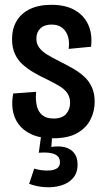

<svg xmlns="http://www.w3.org/2000/svg" viewBox="-20 -561 439 797"><path d="M200 13Q146 13 110.5 -3.5Q75 -20 56 -47Q37 -74 32.5 -107Q28 -140 35 -173L130 -180Q127 -148 132.5 -123Q138 -98 155 -83.5Q172 -69 202 -69Q238 -69 254.5 -88Q271 -107 271 -134Q271 -158 259 -175Q247 -192 224.5 -205Q202 -218 172 -233Q146 -245 121 -259.5Q96 -274 75 -292.5Q54 -311 42 -337Q30 -363 30 -399Q30 -441 48.5 -473Q67 -505 103.5 -523Q140 -541 194 -541Q252 -541 290.5 -519Q329 -497 346.5 -458Q364 -419 358 -367L265 -358Q269 -386 262.5 -408.5Q256 -431 239 -445Q222 -459 194 -459Q164 -459 147.5 -443Q131 -427 131 -401Q131 -379 143 -363Q155 -347 176.5 -334Q198 -321 226 -307Q256 -292 283 -276.5Q310 -261 330 -242.5Q350 -224 361.5 -198.5Q373 -173 373 -138Q373 -99 355.5 -64.5Q338 -30 300.5 -8.5Q263 13 200 13ZM101 202 122 139Q135 143 152.5 145.5Q170 148 188 146.5Q206 145 217.5 137Q229 129 229 112Q229 102 224.5 94Q220 86 209.5 80.5Q199 75 182.5 73Q166 71 141 73L153 -14H198L193 49Q224 44 248.5 50Q273 56 287.5 74Q302 92 302 122Q302 157 283 178.5Q264 200 233.5 209Q203 218 168 216Q133 214 101 202Z"/></svg>

Font: Bricolage Grotesque 24pt Condensed Medium
Style: Regular
Weight: 500
Width: 3
Designer: Mathieu Triay
Foundry: Atelier Triay
Version: Version 1.001;gftools[0.9.33.dev8+g029e19f]